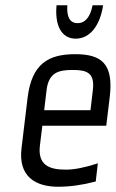

<svg xmlns="http://www.w3.org/2000/svg" viewBox="-20 -700 441 730"><path d="M266 -494C164 -494 101 -458 85 -329L62 -138C48 -28 116 10 201 10C248 10 295 3 344 -10L352 -79C303 -63 263 -55 230 -55C167 -55 122 -72 132 -149L141 -222H384L397 -329C413 -458 366 -494 266 -494ZM257 -434C311 -434 341 -423 333 -357L324 -281H148L157 -357C165 -425 203 -434 257 -434ZM372 -680H332C323 -635 304 -612 275 -612C246 -612 233 -635 236 -680H195C188 -606 212 -553 268 -553C324 -553 361 -606 372 -680Z"/></svg>

Font: Gamestation Condensed
Style: Italic
Weight: 400
Width: 3
Designer: Jonas Hecksher
Foundry: Jonas Hecksher, Playtypeª, e-types AS
Version: Version 1.003